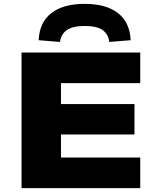

<svg xmlns="http://www.w3.org/2000/svg" viewBox="-20 -978 820 998"><path d="M92 0V-705H709V-546H297V-437H679V-279H297V-159H709V0ZM292 -760 181 -769Q185 -862 247 -910Q309 -958 420 -958Q531 -958 593 -910Q655 -862 659 -769L548 -760Q543 -801 513 -822Q483 -843 421 -843Q359 -843 328 -822Q297 -801 292 -760Z"/></svg>

Font: Nunito Sans 10pt Expanded Black
Style: Regular
Weight: 900
Width: 7
Designer: Vernon Adams
Foundry: Vernon Adams
Version: Version 3.101;gftools[0.9.27]